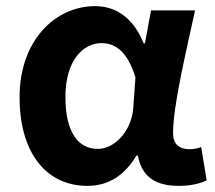

<svg xmlns="http://www.w3.org/2000/svg" viewBox="-20 -594 703 628"><path d="M266 14C333 14 387 -19 426 -85H431C444 -14 491 14 565 14C607 14 637 5 656 -4L638 -113C625 -108 612 -106 600 -106C569 -106 546 -120 546 -159C546 -248 589 -426 618 -560H474L454 -452H450C415 -539 356 -574 291 -574C162 -574 44 -463 44 -276C44 -93 132 14 266 14ZM300 -107C235 -107 194 -162 194 -277C194 -398 253 -453 312 -453C360 -453 398 -422 423 -341L416 -242C411 -167 356 -107 300 -107Z"/></svg>

Font: Noto Sans Mono CJK HK
Style: Bold
Weight: 700
Designer: Ryoko NISHIZUKA 西塚涼子 (kana, bopomofo & ideographs); Paul D. Hunt (Latin, Greek & Cyrillic); Sandoll Communications 산돌커뮤니
Foundry: Adobe
Version: Version 2.004;hotconv 1.0.118;makeotfexe 2.5.65603